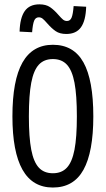

<svg xmlns="http://www.w3.org/2000/svg" viewBox="-20 -837 478 867"><path d="M36.1 -311.5Q36.1 -474.6 81.5 -554.7Q127 -634.8 218.8 -634.8Q312.5 -634.8 356.9 -555.2Q401.4 -475.6 401.4 -311.5Q401.4 -150.4 356.9 -70.3Q312.5 9.8 218.8 9.8Q127 9.8 81.5 -70.8Q36.1 -151.4 36.1 -311.5ZM327.1 -311.5Q327.1 -407.2 316.4 -463.4Q305.7 -519.5 282.2 -544.9Q258.8 -570.3 218.8 -570.3Q178.7 -570.3 155.3 -544.9Q131.8 -519.5 121.1 -463.4Q110.4 -407.2 110.4 -311.5Q110.4 -216.8 121.1 -161.1Q131.8 -105.5 155.3 -80.1Q178.7 -54.7 218.8 -54.7Q258.8 -54.7 282.2 -80.1Q305.7 -105.5 316.4 -161.1Q327.1 -216.8 327.1 -311.5ZM193.4 -731.4Q180.7 -746.1 172.9 -752.4Q165 -758.8 155.3 -758.8Q140.6 -758.8 134.3 -743.7Q127.9 -728.5 125 -691.4L68.4 -694.3Q70.3 -756.8 91.8 -787.1Q113.3 -817.4 158.2 -817.4Q187.5 -817.4 206.1 -804.7Q224.6 -792 244.1 -769.5Q256.8 -754.9 264.6 -748.5Q272.5 -742.2 282.2 -742.2Q296.9 -742.2 303.2 -757.3Q309.6 -772.5 312.5 -809.6L369.1 -806.6Q367.2 -744.1 345.7 -713.9Q324.2 -683.6 279.3 -683.6Q250 -683.6 231.4 -696.3Q212.9 -709 193.4 -731.4Z"/></svg>

Font: Sudo Var
Style: Regular
Weight: 400
Monospace: yes
Designer: Jens Kutilek
Foundry: Jens Kutilek
Version: Version 0.065;FEAKit 1.0